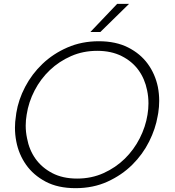

<svg xmlns="http://www.w3.org/2000/svg" viewBox="-20 -964 910 1001"><path d="M374 17Q282 17 218 -17Q154 -51 116 -105Q78 -159 65 -226Q58 -262 58 -298Q58 -329 63 -359L65 -375Q76 -444 111 -511Q146 -578 201.5 -631Q257 -684 331.5 -716.5Q406 -749 495 -749Q584 -749 648 -716.5Q712 -684 750.5 -631Q789 -578 803 -511Q810 -475 810 -438Q810 -407 805 -375L802 -359Q791 -293 757.5 -226Q724 -159 669.5 -105Q615 -51 540.5 -17Q466 17 374 17ZM382 -33Q457 -33 520 -61.5Q583 -90 630.5 -136.5Q678 -183 708.5 -243Q739 -303 749 -366Q754 -396 754 -425Q754 -460 747 -493Q735 -553 702 -598.5Q669 -644 614.5 -671.5Q560 -699 487 -699Q413 -699 350.5 -671.5Q288 -644 240 -598.5Q192 -553 160.5 -492.5Q129 -432 119 -366Q114 -337 114 -309Q114 -276 121 -243Q132 -183 165 -136.5Q198 -90 252.5 -61.5Q307 -33 382 -33ZM451 -797 591 -944H653L503 -797Z"/></svg>

Font: Sora ExtraLight
Style: Italic
Weight: 200
Designer: Jonathan Barnbrook, Juli√°n Moncada
Version: Version 1.000